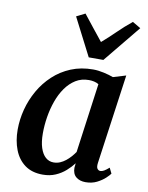

<svg xmlns="http://www.w3.org/2000/svg" viewBox="-92 -904 758 981"><g transform="rotate(10 286.5 -414.0)"><path d="M466 -98.5Q463 -76.5 469.2 -68Q475.5 -59.5 485 -59.5Q493.5 -59.5 503.8 -65.2Q514 -71 529.5 -84.5L543.5 -56Q538.5 -48 521.5 -32Q504.5 -16 478.8 -3Q453 10 420 10Q390 10 371 -5.5Q352 -21 352 -53L354.5 -76.5Q338.5 -55.5 316 -35.5Q293.5 -15.5 264.2 -2.8Q235 10 198 10Q142 10 105.2 -17Q68.5 -44 50.5 -90.5Q32.5 -137 32.5 -194.5Q32.5 -247 46.2 -299.8Q60 -352.5 87 -400Q114 -447.5 153.8 -484.5Q193.5 -521.5 245.2 -542.8Q297 -564 359.5 -564Q385.5 -564 414.8 -557.5Q444 -551 465 -543L531 -563ZM398.5 -494.5Q388 -501 374.8 -504Q361.5 -507 347.5 -507Q309 -507 279.2 -488.5Q249.5 -470 227.2 -438.5Q205 -407 190.8 -367Q176.5 -327 169.5 -283.5Q162.5 -240 162.5 -198.5Q162.5 -153.5 172.5 -123Q182.5 -92.5 200.2 -76.8Q218 -61 241.5 -61Q259.5 -61 275 -67.5Q290.5 -74 304 -84.8Q317.5 -95.5 329 -108.5Q340.5 -121.5 349 -134ZM326 -621 226 -816 271 -838.5Q296 -807 321.8 -774.2Q347.5 -741.5 374 -709Q411 -741 444.5 -774Q478 -807 517 -838.5L559.5 -813.5L402 -621Z"/></g></svg>

Font: Merriweather 28pt SemiBold
Style: Italic
Weight: 600
Italic angle: -7.8°
Version: Version 2.101